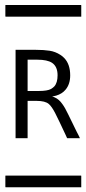

<svg xmlns="http://www.w3.org/2000/svg" viewBox="-20 -725 353 788"><path d="M2.4 -4.4Q2.4 -4.4 8.3 -4.4H23.4H80.1H241.7H291H306.2Q306.2 -4.4 313 -4.4Q313.5 -3.9 313.5 -2V5.9V34.2V41Q313.5 41 313.5 43.5Q313.5 43.5 308.1 43.5H293.9H237.8H75.2H24.9H9.8Q9.8 43.5 2.9 43.5Q2 43 2 41V33.2V4.9V-2Q2 -3.9 2.4 -4.4ZM93.3 -480V-351.6H140.1Q174.3 -351.6 189.5 -359.9Q198.2 -365.2 203.1 -370.6Q216.3 -385.7 216.3 -416Q216.3 -452.1 193.4 -467.3Q173.8 -480 133.8 -480ZM2.4 -704.6Q2.4 -704.6 8.3 -704.6H23.4H80.1H241.7H291H306.2Q306.2 -704.6 313 -704.6Q313.5 -704.1 313.5 -702.1V-693.8V-666V-659.2Q313.5 -659.2 313.5 -656.7Q313.5 -656.7 308.1 -656.7H293.9H237.8H75.2H24.9H9.8Q9.8 -656.7 2.9 -656.7Q2 -657.2 2 -659.2V-667V-695.3V-702.1Q2 -704.1 2.4 -704.6ZM43.9 -520.5H127Q160.2 -520.5 183.6 -516.8Q207 -513.2 227.5 -500Q237.3 -493.7 243.2 -487.3Q268.1 -461.9 268.1 -415.5Q268.1 -379.4 249 -356.9Q234.9 -339.8 210.4 -332.5Q208.5 -332 202.6 -330.8Q196.8 -329.6 193.8 -328.6Q198.2 -328.1 204.6 -325.2Q222.7 -317.4 236.3 -297.4Q246.6 -283.7 259.8 -255.9Q270.5 -234.4 283.7 -207Q286.1 -202.1 288.8 -196.5Q291.5 -190.9 294.9 -184.1Q298.3 -177.2 300.3 -173.8Q300.8 -172.4 304 -166.5Q307.1 -160.6 308.1 -157.7H269.5H259.8H255.9Q255.4 -157.7 253.9 -161.1Q252 -164.1 250.5 -168.9Q248.5 -173.3 244.4 -181.9Q240.2 -190.4 238.3 -194.8Q235.4 -201.2 224.1 -224.9Q212.9 -248.5 206.5 -260.7Q192.4 -288.1 180.2 -298.3Q165.5 -311 129.9 -311H93.3V-157.7H43.9Z"/></svg>

Font: ERD_A
Style: Medium
Weight: 500
Version: Version 001.000